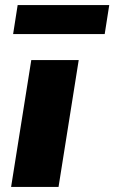

<svg xmlns="http://www.w3.org/2000/svg" viewBox="-20 -741 453 761"><path d="M24 0 104 -503H292L212 0ZM32 -606 50 -721H413L395 -606Z"/></svg>

Font: Nunito Sans 8pt Black
Style: Italic
Weight: 900
Italic angle: -9°
Version: Version 3.101;gftools[0.9.27]